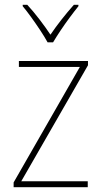

<svg xmlns="http://www.w3.org/2000/svg" viewBox="-20 -783 423 803"><path d="M347 0H37V-20L314 -503H59V-528H348V-510L69 -25H347ZM179 -606Q167 -628 148.5 -656Q130 -684 110.5 -711Q91 -738 75 -757V-763H94Q119 -736 145 -702Q171 -668 191 -638Q234 -701 289 -763H308V-757Q291 -736 271 -709Q251 -682 233 -655Q215 -628 202 -606Z"/></svg>

Font: Noto Sans Lao UI SemCond Thin
Style: Regular
Weight: 100
Width: 4
Designer: Monotype Design Team
Foundry: Monotype Imaging Inc.
Version: Version 2.000; ttfautohint (v1.8.4.7-5d5b)